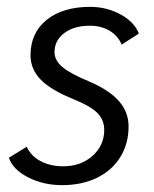

<svg xmlns="http://www.w3.org/2000/svg" viewBox="-20 -530 449 560"><path d="M6 -70 58 -102Q70 -75 98.5 -60Q127 -45 164 -45Q216 -45 250 -75.5Q284 -106 284 -151Q284 -180 264.5 -200Q245 -220 196 -240Q129 -267 99 -297.5Q69 -328 69 -369Q69 -434 116 -472Q163 -510 243 -510Q291 -510 331.5 -488Q372 -466 385 -432L335 -400Q323 -427 298.5 -441Q274 -455 242 -455Q196 -455 167.5 -433.5Q139 -412 139 -378Q139 -354 162 -334.5Q185 -315 241 -292Q299 -267 327 -235Q355 -203 355 -161Q355 -111 331 -72Q307 -33 263 -11.5Q219 10 161 10Q106 10 61.5 -13Q17 -36 6 -70Z"/></svg>

Font: Sarabun Light
Style: Italic
Weight: 300
Italic angle: -10°
Designer: Suppakit Chalermlarp | Katatrad Co.,Ltd.
Foundry: Cadson Demak Co.,Ltd.
Version: Version 1.000; ttfautohint (v1.6)